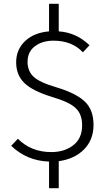

<svg xmlns="http://www.w3.org/2000/svg" viewBox="-20 -839 566 1010"><path d="M289 151H238V11Q121 7 39 -72L74 -109Q144 -39 250 -39Q319 -39 365.5 -75Q412 -111 412 -180Q412 -239 377.5 -271Q343 -303 254 -329Q150 -361 107.5 -403Q65 -445 65 -511Q65 -578 111.5 -622.5Q158 -667 238 -674V-819H289V-674Q381 -668 451 -601L416 -564Q359 -625 261 -625Q203 -625 164 -596Q125 -567 125 -513Q125 -465 157 -435Q189 -405 279 -379Q381 -348 426.5 -304.5Q472 -261 472 -182Q472 -104 422.5 -53.5Q373 -3 289 9Z"/></svg>

Font: Trujillo Light
Style: Regular
Weight: 300
Designer: Fira Sans original fonts by bBox Type GmbH, Carrois Corporate GbR, & Edenspiekermann AG / Changes by Cristiano Sobral
Foundry: Fira Sans original fonts by bBox Type GmbH, Carrois Corporate GbR, & Edenspiekermann AG / Changes by Cristiano Sobral
Version: Version 4.301;July 28, 2020;FontCreator 13.0.0.2655 64-bit